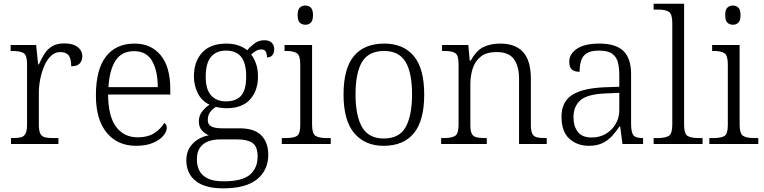

<svg xmlns="http://www.w3.org/2000/svg" viewBox="-20 -780 4137 1040"><path d="M296.4 -32.2V0H39.6V-32.2H51.8Q77.6 -32.2 94.2 -36.6Q110.8 -41 118.7 -57.1Q126.5 -73.2 126.5 -106.9V-433.1Q126.5 -481 107.9 -492.4Q89.4 -503.9 46.4 -503.9H37.6V-536.1H175.8L186.5 -431.2H190.4Q203.6 -460 219.7 -486.8Q235.8 -513.2 261.7 -529.1Q287.6 -544.9 328.6 -544.9Q375.5 -544.9 400.6 -525.4Q425.8 -505.9 425.8 -474.1Q425.8 -451.2 411.6 -436Q397.5 -420.9 365.7 -420.9Q365.7 -462.9 351.6 -480.5Q337.4 -498 305.7 -498Q277.8 -498 255.9 -477.1Q233.9 -456.1 219.7 -422.9Q190.4 -352.1 190.4 -273.9V-104Q190.4 -71.3 198.7 -55.7Q207 -40.5 223.4 -36.4Q239.7 -32.2 265.6 -32.2Z M717.3 9.8Q616.7 9.8 558.1 -61Q499.5 -131.8 499.5 -263.2Q499.5 -403.8 554 -473.9Q608.4 -543.9 708.5 -543.9Q798.3 -543.9 850.3 -481Q902.3 -418 902.3 -298.8V-268.1H565.4Q566.4 -149.9 608.9 -93Q651.4 -36.1 726.6 -36.1Q780.3 -36.1 815.9 -59.1Q851.6 -82 869.6 -113.8Q883.3 -107.4 883.3 -86.9Q883.3 -67.9 865.2 -45.4Q847.2 -22.9 809.8 -6.6Q772.5 9.8 717.3 9.8ZM567.4 -308.1H834.5Q834.5 -396 804 -449.5Q773.4 -502.9 706.5 -502.9Q638.7 -502.9 605.7 -451.4Q572.8 -399.9 567.4 -308.1Z M1188.5 240.2Q1089.4 240.2 1039.3 199.7Q989.3 159.2 989.3 87.9Q989.3 47.9 1006.8 20Q1024.4 -7.8 1052.2 -24.9Q1080.1 -42 1111.3 -46.9Q1090.3 -55.2 1073.7 -73.5Q1057.1 -91.8 1057.1 -123Q1057.1 -151.9 1074.2 -175Q1091.3 -198.2 1115.2 -212.9Q1072.3 -232.9 1051.3 -275.4Q1030.3 -317.9 1030.3 -366.2Q1030.3 -445.8 1074.7 -494.9Q1119.1 -543.9 1207 -543.9Q1243.2 -543.9 1272.7 -533.4Q1302.2 -522.9 1319.3 -507.8Q1332 -523.9 1356.2 -543Q1380.4 -562 1411.1 -562Q1439.5 -562 1452.4 -548.1Q1465.3 -534.2 1465.3 -514.2Q1465.3 -494.1 1455.8 -481.7Q1446.3 -469.2 1426.3 -469.2Q1426.3 -487.8 1419.7 -500Q1413.1 -512.2 1396.5 -512.2Q1379.4 -512.2 1366.9 -504.6Q1354.5 -497.1 1340.3 -484.9Q1356.4 -464.8 1366.9 -434.8Q1377.4 -404.8 1377.4 -363.8Q1377.4 -290 1335 -241.9Q1292.5 -193.8 1207 -193.8Q1195.3 -193.8 1176.8 -196Q1158.2 -198.2 1149.4 -201.2Q1131.3 -189.9 1118.4 -172.9Q1105.5 -155.8 1105.5 -129.9Q1105.5 -105 1124.8 -95Q1144 -85 1184.1 -85H1277.3Q1358.4 -85 1395.8 -46.4Q1433.1 -7.8 1433.1 58.1Q1433.1 141.1 1372.8 190.7Q1312.5 240.2 1188.5 240.2ZM1204.1 -231Q1259.3 -231 1286.4 -262Q1313.5 -293 1313.5 -365.2Q1313.5 -438 1286.4 -471.9Q1259.3 -505.9 1204.1 -505.9Q1151.4 -505.9 1122.8 -471.9Q1094.2 -438 1094.2 -363.8Q1094.2 -295.9 1123.3 -263.4Q1152.3 -231 1204.1 -231ZM1191.4 202.1Q1292.5 202.1 1334 166Q1375.5 129.9 1375.5 67.9Q1375.5 13.2 1347.4 -5.9Q1319.3 -24.9 1266.1 -24.9H1171.4Q1139.2 -24.9 1109.9 -15.1Q1081.5 -4.9 1064 18.6Q1046.4 42 1046.4 85Q1046.4 117.2 1059.6 143.6Q1072.3 169.9 1103.8 186Q1135.3 202.1 1191.4 202.1Z M1634.3 -646Q1616.2 -646 1604.2 -657Q1592.3 -668 1592.3 -698.2Q1592.3 -728 1604.2 -739Q1616.2 -750 1634.3 -750Q1651.4 -750 1663.3 -739Q1675.3 -728 1675.3 -698.2Q1675.3 -668 1663.3 -657Q1651.4 -646 1634.3 -646ZM1771.5 -32.2V0H1506.3V-32.2H1526.4Q1569.3 -32.2 1587.9 -43.2Q1606.4 -54.2 1606.4 -102.1V-431.2Q1606.4 -480 1587.9 -491.9Q1569.3 -503.9 1531.2 -503.9H1521.5V-536.1H1670.4V-105Q1670.4 -56.2 1689 -44.2Q1707.5 -32.2 1750.5 -32.2Z M2057.6 9.8Q1957 9.8 1898.9 -58.6Q1840.8 -127 1840.8 -268.1Q1840.8 -408.2 1896.7 -476.1Q1952.6 -543.9 2062 -543.9Q2164.1 -543.9 2220.9 -477.1Q2277.8 -410.2 2277.8 -268.1Q2277.8 -127 2221.9 -58.6Q2166 9.8 2057.6 9.8ZM2058.6 -29.8Q2144 -29.8 2178 -92.8Q2211.9 -155.8 2211.9 -268.1Q2211.9 -387.2 2176.3 -445.6Q2140.6 -503.9 2061 -503.9Q1977.1 -503.9 1941.4 -445.1Q1905.8 -386.2 1905.8 -268.1Q1905.8 -152.8 1941.4 -91.3Q1977.1 -29.8 2058.6 -29.8Z M2616.7 -32.2V0H2369.6V-32.2H2383.8Q2426.8 -32.2 2445.3 -44.2Q2463.9 -56.2 2463.9 -105V-433.1Q2463.9 -481 2445.8 -492.4Q2427.7 -503.9 2389.6 -503.9H2374.5V-536.1H2516.6L2524.4 -452.1H2529.8Q2560.5 -506.8 2599.1 -525.4Q2637.7 -543.9 2689.5 -543.9Q2771.5 -543.9 2813.5 -498Q2855.5 -452.1 2855.5 -353V-105Q2855.5 -72.3 2862.8 -56.6Q2869.6 -41.5 2886.2 -36.9Q2902.8 -32.2 2931.6 -32.2H2941.4V0H2791.5V-354Q2791.5 -419.9 2764.2 -459Q2736.8 -498 2669.4 -498Q2614.7 -498 2584.5 -473.6Q2553.7 -449.2 2540.8 -409.7Q2527.8 -370.1 2527.8 -326.2V-102.1Q2527.8 -70.3 2535.6 -55.4Q2543.5 -40.5 2560.8 -36.4Q2578.1 -32.2 2606.4 -32.2Z M3169.4 9.8Q3106.4 9.8 3064 -28.6Q3021.5 -66.9 3021.5 -147.9Q3021.5 -228 3077.9 -264.9Q3134.3 -301.8 3251.5 -307.1L3334.5 -310.1V-372.1Q3334.5 -411.1 3327.1 -441.9Q3319.3 -472.2 3295.9 -489Q3272.5 -505.9 3224.6 -505.9Q3181.2 -505.9 3158.2 -491.7Q3135.7 -477.1 3127.7 -451.4Q3119.6 -425.8 3119.6 -391.1Q3091.3 -391.1 3077.4 -403.6Q3063.5 -416 3063.5 -445.8Q3063.5 -487.8 3105 -515.9Q3146.5 -543.9 3226.6 -543.9Q3316.4 -543.9 3357.4 -503.4Q3398.4 -462.9 3398.4 -378.9V-111.8Q3398.4 -64 3410.4 -48.1Q3422.4 -32.2 3459.5 -32.2H3463.4V0H3351.6L3339.4 -94.2H3334.5Q3326.7 -81.5 3317.1 -69.3Q3307.6 -57.1 3296.9 -44.9Q3275.4 -21 3244.9 -5.6Q3214.4 9.8 3169.4 9.8ZM3184.6 -35.2Q3228.5 -35.2 3262.7 -55.7Q3296.4 -76.2 3315.4 -109.6Q3334.5 -143.1 3334.5 -181.2V-276.9L3260.3 -273.9Q3161.6 -270 3124 -237.1Q3086.4 -204.1 3086.4 -145Q3086.4 -96.2 3109.9 -65.7Q3133.3 -35.2 3184.6 -35.2Z M3785.6 -32.2V0H3520.5V-32.2H3541.5Q3584.5 -32.2 3603 -44.2Q3621.6 -56.2 3621.6 -105V-654.8Q3621.6 -704.1 3603 -716.1Q3584.5 -728 3546.4 -728H3520.5V-759.8H3685.5V-105Q3685.5 -56.2 3703.6 -44.2Q3721.7 -32.2 3764.6 -32.2Z M3950.2 -646Q3932.1 -646 3920.2 -657Q3908.2 -668 3908.2 -698.2Q3908.2 -728 3920.2 -739Q3932.1 -750 3950.2 -750Q3967.3 -750 3979.2 -739Q3991.2 -728 3991.2 -698.2Q3991.2 -668 3979.2 -657Q3967.3 -646 3950.2 -646ZM4087.4 -32.2V0H3822.3V-32.2H3842.3Q3885.3 -32.2 3903.8 -43.2Q3922.4 -54.2 3922.4 -102.1V-431.2Q3922.4 -480 3903.8 -491.9Q3885.3 -503.9 3847.2 -503.9H3837.4V-536.1H3986.3V-105Q3986.3 -56.2 4004.9 -44.2Q4023.4 -32.2 4066.4 -32.2Z"/></svg>

Font: Koh Santepheap Light
Style: Regular
Weight: 300
Designer: Danh Hong
Version: Version 2.002; ttfautohint (v1.8.3)